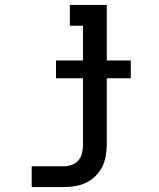

<svg xmlns="http://www.w3.org/2000/svg" viewBox="-20 -540 640 775"><path d="M239 215H108V131H239Q255 131 271 125Q287 119 297.5 106Q308 93 311.5 76.5Q315 60 315 43V-224H206V-296H315V-436H262V-520H411V-296H508V-224H411V43Q411 66 407 89Q403 112 393 132.5Q383 153 366 170Q349 187 328.5 197Q308 207 285 211Q262 215 239 215Z"/></svg>

Font: Iosevka HT Medium Extended
Style: Regular
Weight: 500
Width: 7
Monospace: yes
Designer: Belleve Invis
Foundry: Belleve Invis
Version: Version 32.3.0; ttfautohint (v1.8.4)